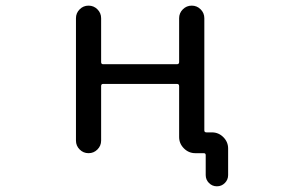

<svg xmlns="http://www.w3.org/2000/svg" viewBox="-20 -567 1040 685"><path d="M347.7 -267.6Q340.8 -267.6 340.8 -259.8V-65.4Q340.8 -46.9 327.6 -33.7Q314.5 -20.5 295.9 -20.5Q277.3 -20.5 264.2 -33.7Q251 -46.9 251 -65.4V-502Q251 -520.5 264.2 -533.7Q277.3 -546.9 295.9 -546.9Q314.5 -546.9 327.6 -533.7Q340.8 -520.5 340.8 -502V-345.7Q340.8 -337.9 347.7 -337.9H611.3Q619.1 -337.9 619.1 -345.7V-502Q619.1 -520.5 632.3 -533.7Q645.5 -546.9 664.1 -546.9Q682.6 -546.9 695.8 -533.7Q709 -520.5 709 -502V-101.6Q709 -94.7 716.8 -94.7H736.3Q759.8 -94.7 776.9 -77.6Q793.9 -60.5 793.9 -37.1V57.6Q793.9 74.2 782.2 85.9Q770.5 97.7 753.9 97.7Q737.3 97.7 725.6 85.9Q713.9 74.2 713.9 57.6V-13.7Q713.9 -20.5 707 -20.5H702.1H676.8Q653.3 -20.5 636.2 -37.6Q619.1 -54.7 619.1 -78.1V-259.8Q619.1 -267.6 611.3 -267.6Z"/></svg>

Font: Rounded Mgen+ 1mn regular
Style: Regular
Weight: 400
Designer: [Source Han Sans]
Ryoko NISHIZUKA  (kana & ideographs); Paul D. Hunt (Latin, Greek & Cyrillic); Wenlong ZHANG  (bopomofo
Version: Version 1.059.20150602